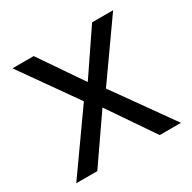

<svg xmlns="http://www.w3.org/2000/svg" viewBox="-126 -660 781 783"><g transform="rotate(-30 264.5 -268.0)"><path d="M212 -274 27 -536H127L265 -334L402 -536H501L316 -274L511 0H411L265 -214L117 0H18Z"/></g></svg>

Font: tamil15
Style: Book
Weight: 400
Designer: Jelle Bosma - Monotype Design Team
Foundry: Monotype Imaging Inc.
Version: Version 2.003